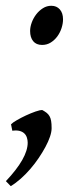

<svg xmlns="http://www.w3.org/2000/svg" viewBox="-29 -489 249 658"><path d="M187 -422.9Q187 -408.2 181.9 -392.6Q176.8 -377 167.5 -364.3Q158.2 -351.6 145 -343.3Q131.8 -335 115.2 -335Q95.2 -335 84.7 -347.9Q74.2 -360.8 74.2 -382.8Q74.2 -396.5 79.8 -411.9Q85.4 -427.2 95.2 -439.9Q105 -452.6 118.2 -460.9Q131.3 -469.2 147 -469.2Q165 -469.2 176 -456.8Q187 -444.3 187 -422.9ZM147.9 -49.8Q147.9 -37.1 142.3 -20.5Q136.7 -3.9 126.7 14.6Q116.7 33.2 103.5 52.7Q90.3 72.3 74.7 90.3Q59.1 108.4 42 123.5Q24.9 138.7 7.8 148.9L-8.8 131.8Q65.9 52.7 65.9 0Q65.9 -8.8 63.2 -17.3Q60.5 -25.9 54.4 -31.7Q48.3 -37.6 38.3 -40.3Q28.3 -43 13.2 -41L8.8 -63Q14.2 -68.8 28.6 -77.1Q43 -85.4 59.8 -93.3Q76.7 -101.1 92.5 -106.7Q108.4 -112.3 116.2 -111.8Q125 -106.9 130.9 -102.3Q136.7 -97.7 140.6 -91.1Q144.5 -84.5 146.2 -74.7Q147.9 -64.9 147.9 -49.8Z"/></svg>

Font: Gentium Plus Eur
Style: Italic
Weight: 400
Italic angle: -8°
Designer: J. Victor Gaultney, Annie Olsen, Iska Routamaa, Becca Hirsbrunner
Foundry: SIL International
Version: Version 5.000